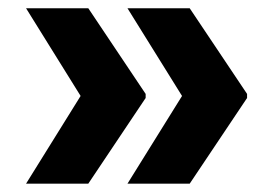

<svg xmlns="http://www.w3.org/2000/svg" viewBox="-20 -520 672 464"><path d="M174.8 -288.1 43 -500H193.4L332 -293V-283.2L193.4 -76.2H43ZM419.9 -288.1 288.1 -500H438.5L577.1 -293V-283.2L438.5 -76.2H288.1Z"/></svg>

Font: Pretendard ExtraBold
Style: Regular
Weight: 800
Designer: Base glyphs from Inter by Rasmus Andersson; Hangeul glyphs from Noto Sans CJK(Source Han Sans) by Jang Soo-young and Kan
Foundry: Kil Hyung-jin
Version: Version 1.309